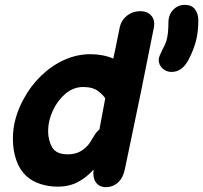

<svg xmlns="http://www.w3.org/2000/svg" viewBox="-20 -763 836 790"><path d="M415 7Q445 7 466 -12.5Q487 -32 494 -68L508 -135Q561 -385 613 -649Q619 -679 603 -698Q587 -717 557 -717Q526 -717 502 -698Q478 -679 472 -647Q469 -634 463 -603Q457 -571 446 -522Q404 -540 352 -540Q297 -540 245.5 -517Q194 -494 150.5 -452.5Q107 -411 78 -357Q33 -276 33 -193Q33 -144 47 -104Q61 -64 88 -39Q112 -17 146 -6Q180 5 217 5Q265 5 300.5 -14Q336 -33 365 -65Q361 -31 375 -12Q389 7 415 7ZM259 -128Q211 -128 194.5 -157Q178 -186 178 -224Q178 -266 197.5 -308Q217 -350 250 -378Q283 -405 322 -405Q362 -405 384 -388Q405 -372 413 -358L389 -230Q378 -222 369 -207Q356 -185 348.5 -174Q341 -163 328 -152Q300 -128 259 -128ZM686 -467Q728 -467 754 -514Q775 -553 785.5 -591.5Q796 -630 796 -679Q796 -706 782.5 -724.5Q769 -743 740 -743Q712 -743 692.5 -722.5Q673 -702 673 -671Q673 -620 664 -593Q658 -576 647 -556Q642 -545 637.5 -535Q633 -525 633 -517Q633 -496 648.5 -481.5Q664 -467 686 -467Z"/></svg>

Font: Balsamiq Sans
Style: Bold Italic
Weight: 700
Italic angle: -12°
Designer: Michael Angeles
Foundry: Balsamiq SRL
Version: Version 1.020; ttfautohint (v1.8.4.7-5d5b);gftools[0.9.26]